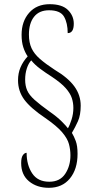

<svg xmlns="http://www.w3.org/2000/svg" viewBox="-20 -780 457 916"><path d="M213 116Q156 116 118.5 85Q81 54 81 -2Q81 -28 89 -39.5Q97 -51 107 -51Q107 7 133.5 47Q160 87 215 87Q266 87 291 49.5Q316 12 316 -39Q316 -66 309 -92.5Q302 -119 276.5 -149Q251 -179 196 -217Q126 -264 96 -304.5Q66 -345 66 -397Q66 -431 78 -459Q90 -487 112 -511Q99 -530 91 -555Q83 -580 83 -614Q83 -678 119 -719Q155 -760 217 -760Q276 -760 304 -732.5Q332 -705 332 -667Q332 -622 303 -622Q303 -670 285.5 -700.5Q268 -731 214 -731Q167 -731 142.5 -700Q118 -669 118 -615Q118 -577 130.5 -550Q143 -523 170.5 -499Q198 -475 241 -447Q305 -409 335 -367.5Q365 -326 365 -276Q365 -231 352 -202Q339 -173 323 -146Q333 -130 341.5 -107Q350 -84 350 -46Q350 27 313.5 71.5Q277 116 213 116ZM304 -168Q313 -183 321.5 -210Q330 -237 330 -265Q330 -290 322.5 -312.5Q315 -335 293.5 -359.5Q272 -384 227 -414Q197 -433 171.5 -452Q146 -471 129 -492Q116 -478 108 -453.5Q100 -429 100 -400Q100 -371 109.5 -349Q119 -327 144.5 -304Q170 -281 216 -248Q252 -223 274 -201Q296 -179 304 -168Z"/></svg>

Font: Noto Serif Bengali ExtraCondensed ExtraLight
Style: Regular
Weight: 200
Width: 2
Designer: Juan Bruce, Universal Thirst, Indian Type Foundry and the Monotype Design Team.
Foundry: Monotype Imaging Inc.
Version: Version 2.003; ttfautohint (v1.8.4.7-5d5b)